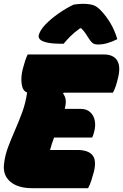

<svg xmlns="http://www.w3.org/2000/svg" viewBox="-24 -985 644 1005"><path d="M144 0Q70 0 30 -34Q-10 -68 -3 -126Q2 -172 18.5 -215.5Q35 -259 54.5 -303.5Q74 -348 92 -396.5Q110 -445 118 -501Q95 -508 89.5 -545Q84 -582 96 -627Q103 -653 108.5 -669.5Q114 -686 121 -700H519Q570 -700 589.5 -668Q609 -636 593 -574Q588 -552 581.5 -533Q575 -514 567 -500H310L306 -495Q318 -480 320 -461.5Q322 -443 315 -415H398Q430 -415 448.5 -397.5Q467 -380 472 -354Q477 -328 470 -300Q465 -277 458 -265H259Q253 -249 247.5 -232.5Q242 -216 238 -200H380Q436 -200 459 -174Q482 -148 468 -88Q461 -62 454 -40Q447 -18 437 0ZM362 -961Q373 -963 387.5 -964Q402 -965 409 -965Q440 -965 461.5 -959Q483 -953 507 -927Q533 -899 554.5 -863Q576 -827 590 -780Q535 -752 489 -752Q469 -752 459 -761Q449 -770 438 -788Q431 -800 422.5 -812Q414 -824 401 -837H395Q363 -814 342.5 -793Q322 -772 309 -756H303Q249 -756 221.5 -762.5Q194 -769 185 -779Q176 -789 179 -801Q181 -811 189.5 -825.5Q198 -840 214 -857Q243 -887 284 -915.5Q325 -944 362 -961Z"/></svg>

Font: Recursive Sn Csl St XBk
Style: Italic
Weight: 1000
Italic angle: -15°
Version: Version 1.085;hotconv 1.1.0;makeotfexe 2.6.0; ttfautohint (v